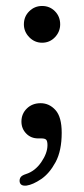

<svg xmlns="http://www.w3.org/2000/svg" viewBox="-20 -450 275 627"><path d="M117.5 -310.5Q93 -310.5 75.5 -328.5Q58 -346.5 58 -370.5Q58 -396 75.5 -413.2Q93 -430.5 117.5 -430.5Q142.5 -430.5 159.5 -413.2Q176.5 -396 176.5 -370.5Q176.5 -346.5 159.5 -328.5Q142.5 -310.5 117.5 -310.5ZM104.5 2Q81 2 65.5 -14Q50 -30 50 -53Q50 -78.5 67.8 -95.8Q85.5 -113 112.5 -113Q141 -113 161.2 -90.5Q181.5 -68 181.5 -16.5Q181.5 42.5 161.5 79.5Q141.5 116.5 114.5 134.8Q87.5 153 67 156Q45.5 158.5 44 142Q43.5 134 47.8 128.2Q52 122.5 64.5 118.5Q94.5 109 114.8 79.5Q135 50 135 24Q135 11 131 6.5Q127 2 115 2Z"/></svg>

Font: Fraunces 9pt SuperSoft Light
Style: Regular
Weight: 300
Version: Version 1.000;[b76b70a41]